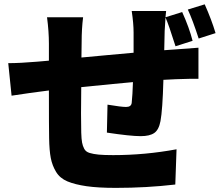

<svg xmlns="http://www.w3.org/2000/svg" viewBox="-20 -824 1040 899"><path d="M749 -588.9 803.7 -592.8Q892.6 -599.6 909.2 -600.6V-455.1Q888.7 -456.1 802.7 -453.1Q775.4 -451.2 745.1 -450.2Q741.2 -308.6 731.4 -256.8Q723.6 -215.8 702.1 -201.2Q680.7 -186.5 638.7 -186.5Q590.8 -186.5 480.5 -203.1L483.4 -334Q547.9 -323.2 570.3 -323.2Q594.7 -323.2 596.7 -342.8Q600.6 -378.9 602.5 -439.5Q534.2 -433.6 360.4 -416Q358.4 -276.4 360.4 -203.1Q361.3 -172.9 364.3 -156.7Q367.2 -140.6 374.5 -127Q381.8 -113.3 399.4 -107.9Q417 -102.5 441.9 -100.1Q466.8 -97.7 509.8 -97.7Q659.2 -97.7 806.6 -125L800.8 40Q666 55.7 522.5 55.7Q439.5 55.7 385.3 47.9Q331.1 40 295.9 25.4Q260.7 10.7 242.7 -19Q224.6 -48.8 217.8 -84Q210.9 -119.1 210 -177.7Q209 -219.7 209 -400.4L164.1 -394.5Q138.7 -391.6 34.2 -376L18.6 -528.3Q73.2 -528.3 154.3 -535.2L209 -540V-619.1Q209 -676.8 200.2 -743.2H369.1Q362.3 -689.5 362.3 -627.9Q362.3 -585 361.3 -554.7Q392.6 -557.6 476.6 -565.4Q560.5 -573.2 605.5 -577.1V-671.9Q605.5 -713.9 596.7 -772.5H757.8Q756.8 -764.6 754.9 -743.2L833 -767.6Q866.2 -694.3 881.8 -632.8L801.8 -607.4Q769.5 -710 754.9 -742.2Q753.9 -733.4 751 -678.7ZM859.4 -779.3 938.5 -803.7Q970.7 -731.4 989.3 -668.9L910.2 -643.6Q881.8 -731.4 859.4 -779.3Z"/></svg>

Font: Gen Shin Gothic Monospace Heavy
Style: Bold
Weight: 800
Designer: [Source Han Sans]
Ryoko NISHIZUKA  (kana & ideographs); Paul D. Hunt (Latin, Greek & Cyrillic); Wenlong ZHANG  (bopomofo
Version: Version 1.002.20150607